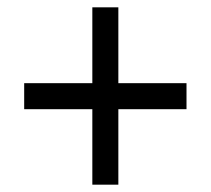

<svg xmlns="http://www.w3.org/2000/svg" viewBox="-20 -615 577 524"><path d="M303 -388V-595H232V-388H46V-317H232V-111H303V-317H489V-388Z"/></svg>

Font: Noto Sans Thai
Style: Regular
Weight: 400
Designer: Monotype Design Team
Foundry: Monotype Imaging Inc.
Version: Version 1.901